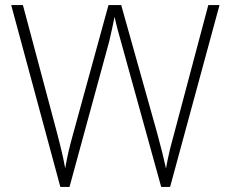

<svg xmlns="http://www.w3.org/2000/svg" viewBox="-20 -734 916 754"><path d="M217 0H253L409 -572C418 -610 424 -639 430 -668C437 -635 446 -602 458 -560L613 0H648L842 -714H798L648 -150C642 -122 636 -99 632 -72C624 -109 613 -153 597 -212L456 -714H406L266 -204C253 -158 244 -119 236 -73C230 -108 219 -155 204 -212L70 -714H24Z"/></svg>

Font: Kathrein 35 Thin
Style: Regular
Weight: 250
Designer: Lazydogs Typefoundry, based on Open Sans by Ascender Corporation
Foundry: Lazydogs Typefoundry
Version: Version 1.003;PS 001.003;hotconv 1.0.88;makeotf.lib2.5.64775